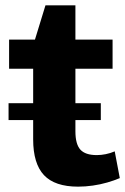

<svg xmlns="http://www.w3.org/2000/svg" viewBox="-20 -688 468 718"><path d="M272 10Q185 10 144.5 -33Q104 -76 104 -167V-518L150 -668H262V-197Q262 -149 280.5 -128.5Q299 -108 342 -108Q358 -108 375.5 -111.5Q393 -115 409 -122L428 -22Q407 -13 381 -5.5Q355 2 327 6Q299 10 272 10ZM14 -540H401V-431H14ZM357 -302V-239H12V-302Z"/></svg>

Font: Pathway Extreme 28pt
Style: Bold
Weight: 700
Designer: Eduardo Rodriguez Tunni
Foundry: Eduardo Rodriguez Tunni
Version: Version 1.001;gftools[0.9.26]